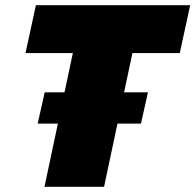

<svg xmlns="http://www.w3.org/2000/svg" viewBox="-20 -718 751 738"><path d="M151 0 260 -514H78L118 -698H711L671 -514H489L380 0ZM124.9 -243 151.7 -363H548.7L521.9 -243Z"/></svg>

Font: Azeret Mono Thin Black
Style: Italic
Weight: 900
Italic angle: -12°
Version: Version 1.002